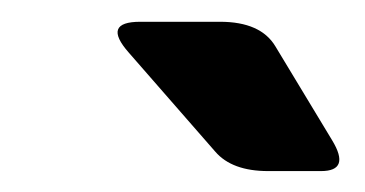

<svg xmlns="http://www.w3.org/2000/svg" viewBox="-20 -721 340 179"><path d="M100.1 -671.9Q74.7 -700.7 110.8 -700.7H185.1Q223.1 -700.7 236.8 -677.7L289.6 -590.3Q307.1 -561.5 279.3 -561.5H230Q196.3 -561.5 180.7 -579.6Z"/></svg>

Font: Istok Web
Style: Bold
Weight: 700
Designer: Andrey V. Panov
Foundry: Andrey V. Panov
Version: Version 1.0.2g